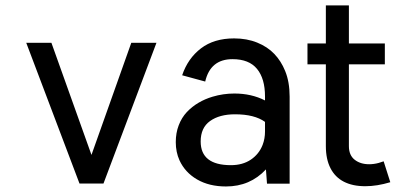

<svg xmlns="http://www.w3.org/2000/svg" viewBox="-20 -673 1451 704"><path d="M315.4 -105 461.4 -516.1H553.7L359.4 0H271.5L76.2 -516.1H168.5Z M832.5 -456.1Q751.5 -456.1 732.4 -374L647.9 -397Q668.9 -459 716.8 -495.6Q764.6 -532.2 838.4 -532.2Q885.3 -532.2 923.1 -516.8Q960.9 -501.5 985.8 -475.3Q1010.7 -449.2 1025.4 -413.1Q1042 -373 1042 -318.4V0.5H959L955.1 -51.8Q897 10.7 808.6 10.7Q747.1 10.7 702.9 -14.9Q658.7 -40.5 638.2 -85Q624.5 -115.2 624.5 -151.9Q624.5 -185.5 635.3 -213.6Q646 -241.7 665 -262Q684.1 -282.2 707.8 -296.1Q731.4 -310.1 759.3 -318.4Q798.3 -330.1 839.4 -330.1Q901.9 -330.1 951.7 -304.7V-319.3Q951.7 -384.8 922.4 -420.4Q893.1 -456.1 832.5 -456.1ZM841.8 -253.9Q784.7 -253.9 750.2 -229.2Q715.8 -204.6 715.8 -154.3Q715.8 -67.4 826.7 -67.4Q869.6 -67.4 899.7 -87.6Q929.7 -107.9 942.9 -141.6Q951.7 -164.6 951.7 -190.9V-226.1Q913.1 -253.9 841.8 -253.9Z M1319.3 9.8Q1272.9 9.8 1240.7 -6.8Q1208.5 -23.4 1191.7 -56.4Q1174.8 -89.4 1174.8 -137.2V-437H1107.4V-513.7H1174.8V-653.3H1259.3V-513.7H1391.1V-437H1259.3V-137.2Q1259.3 -104 1280.3 -87.4Q1301.3 -70.8 1333.5 -70.8Q1341.8 -70.8 1350.8 -72Q1359.9 -73.2 1368.9 -75.7Q1377.9 -78.1 1386.7 -81.5L1411.1 -4.9Q1362.3 9.8 1319.3 9.8Z"/></svg>

Font: Meera Inimai
Style: Regular
Weight: 400
Version: 2.0.0+20160526